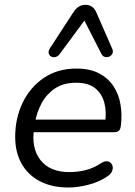

<svg xmlns="http://www.w3.org/2000/svg" viewBox="-20 -786 572 814"><path d="M269.9 8.9Q200.7 8.9 149.9 -17.2Q99.1 -43.4 71.8 -91.6Q44.4 -139.7 44.4 -205.6Q44.4 -285 76 -350.5Q107.6 -416.1 165.9 -455.7Q224.3 -495.3 303.8 -495.3Q361.1 -495.3 399.7 -475.1Q438.3 -454.9 461 -420.7Q483.7 -386.5 490.9 -343.1Q498.1 -299.7 492.6 -254.3Q490.6 -237 483.7 -231.3Q476.8 -225.5 462.4 -225.5H106.8L114.7 -279H443.4L425.4 -265.6Q432.4 -313 422.1 -351.1Q411.8 -389.3 383 -412.2Q354.3 -435.2 302.8 -435.2Q248.7 -435.2 212.6 -410.7Q176.6 -386.2 156.4 -348.3Q136.2 -310.5 129.1 -269.2L125.2 -245.1Q111.1 -159.9 151 -108.1Q191 -56.4 274 -56.4Q310.4 -56.4 344 -65Q377.6 -73.6 407.8 -93.9Q421.5 -102.8 432 -102.4Q442.6 -101.9 449.2 -95.6Q455.9 -89.3 457.6 -79.8Q459.3 -70.2 454.7 -59.4Q450 -48.7 438.3 -40.3Q404.3 -16.2 358.2 -3.7Q312 8.9 269.9 8.9ZM388 -734.4 455.5 -580Q460.9 -567.8 456.7 -559Q452.6 -550.3 443.5 -546.2Q434.5 -542.1 424.9 -544.5Q415.4 -547 410.1 -557.2L337.8 -698.7L232.2 -555.8Q224.8 -546.5 214.8 -544.2Q204.8 -542 196.7 -546.4Q188.7 -550.8 186.4 -560Q184.2 -569.3 191.6 -581.1L291 -733.9Q301.8 -750.5 314.5 -758Q327.1 -765.5 342.7 -765.5Q373.9 -765.5 388 -734.4Z"/></svg>

Font: Nunito Variable Extra Light
Style: Italic
Weight: 200
Italic angle: -9°
Designer: Vernon Adams
Foundry: Vernon Adams
Version: Version 3.602